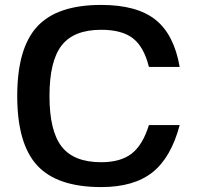

<svg xmlns="http://www.w3.org/2000/svg" viewBox="-20 -740 800 780"><path d="M585 -232H710Q675 -100 599.5 -40Q524 20 391 20Q212 20 131 -68Q50 -156 50 -350Q50 -544 131 -632Q212 -720 391 -720Q536 -720 611.5 -660Q687 -600 710 -468H585Q565 -549 520.5 -584Q476 -619 391 -619Q280 -619 230.5 -555.5Q181 -492 181 -350Q181 -208 230.5 -144.5Q280 -81 391 -81Q470 -81 515 -116Q560 -151 585 -232Z"/></svg>

Font: Fivo Sans Med
Style: Regular
Weight: 450
Designer: Alexander Slobzheninov
Foundry: Alexander Slobzheninov
Version: 1.0